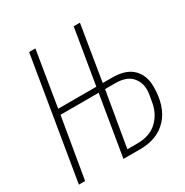

<svg xmlns="http://www.w3.org/2000/svg" viewBox="-162 -829 923 959"><g transform="rotate(-30 300.0 -349.0)"><path d="M136 -698H172L120 -380H340L393 -698H429L377 -380H432Q510 -380 549 -341.5Q588 -303 588 -238Q588 -124 531 -62Q474 0 374 0H277L335 -348H115L56 0H20ZM376 -32Q447 -32 489 -71Q531 -110 542 -170L547 -199Q549 -208 550.5 -219Q552 -230 552 -240Q552 -286 522.5 -317Q493 -348 430 -348H372L318 -32Z"/></g></svg>

Font: IBM Plex Mono ExtraLight
Style: Italic
Weight: 200
Italic angle: -9°
Monospace: yes
Designer: Mike Abbink, Paul van der Laan, Pieter van Rosmalen
Foundry: Bold Monday
Version: Version 2.3